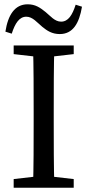

<svg xmlns="http://www.w3.org/2000/svg" viewBox="-20 -883 411 903"><path d="M44.3 0H326.7V-40.8L195.7 -55.8H175.2L44.3 -40.8V0ZM135.3 0H235.7C232.7 -103 232.7 -207 232.7 -310V-359.3C232.7 -464.3 232.7 -568.3 235.7 -669.3H135.3C138.3 -566.3 138.3 -462.3 138.3 -359.3V-310C138.3 -205 138.3 -101 135.3 0ZM44.3 -628.5 175.2 -613.5H195.7L326.7 -628.5V-669.3H44.3V-628.5ZM5.4 -734.1 35.2 -724.7C51 -773.9 71 -804.4 103.8 -804.4C133.6 -804.4 154.6 -776.9 179.4 -756.4C201.4 -738.6 224.5 -722.8 261.1 -722.8C322.9 -722.8 352.7 -773.8 365.6 -851.5L335.9 -860.9C320 -811.7 300.9 -781.2 267.2 -781.2C237.4 -781.2 216.5 -808.5 194.5 -826.3C168.8 -846.9 146.7 -862.8 110 -862.8C49.1 -862.8 17.4 -811.8 5.4 -734.1Z"/></svg>

Font: Source Serif Variable
Style: Regular
Weight: 389
Designer: Frank Grießhammer
Foundry: Adobe Systems Incorporated
Version: Version 3.001;hotconv 1.0.111;makeotfexe 2.5.65597